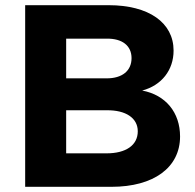

<svg xmlns="http://www.w3.org/2000/svg" viewBox="-20 -720 752 740"><path d="M399 -700H77V0H410C572 0 674 -74 674 -194C674 -286 619 -354 528 -371C603 -391 649 -450 649 -525C649 -633 553 -700 399 -700ZM391 -418H235V-571H391C451 -572 487 -544 487 -496C487 -447 451 -418 391 -418ZM391 -129H235V-295H391C465 -296 511 -265 511 -214C511 -160 465 -129 391 -129Z"/></svg>

Font: Juman SemiBold
Style: Regular
Weight: 600
Designer: Bandar Raffah (Arabic) Julieta Ulanovsky (Latin)
Foundry: Caramella
Version: Version 5.022;PS 005.022;hotconv 1.0.88;makeotf.lib2.5.64775